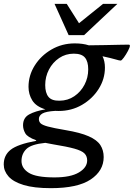

<svg xmlns="http://www.w3.org/2000/svg" viewBox="-80 -748 697 1000"><path d="M185 232Q97 232 43 215.5Q-11 199 -35.8 170.8Q-60.5 142.5 -60.5 108.5Q-60.5 60.5 -24.5 32Q11.5 3.5 108 -14.5L108.5 -17.5Q63 -33.5 51.5 -54Q40 -74.5 40 -95.5Q40 -134.5 71.8 -152Q103.5 -169.5 156.5 -178.5Q108 -193 88.2 -225Q68.5 -257 68.5 -295.5Q68.5 -355.5 101 -407Q133.5 -458.5 188.2 -490.2Q243 -522 309.5 -522Q351.5 -522 382.5 -512Q424.5 -512.5 467.2 -513.2Q510 -514 543 -514.8Q576 -515.5 589.5 -515.5Q596.5 -515.5 596.5 -510Q596.5 -501.5 586.5 -482.8Q576.5 -464 565 -448.2Q553.5 -432.5 548.5 -432.5Q541.5 -432.5 520.8 -438.8Q500 -445 454 -455Q466.5 -429.5 466.5 -396Q466.5 -336.5 434 -285Q401.5 -233.5 347 -201.8Q292.5 -170 225.5 -170Q216 -170 207.5 -170.5Q159 -167.5 140.8 -156.8Q122.5 -146 122.5 -128Q122.5 -115 131.2 -106Q140 -97 169.2 -89Q198.5 -81 260.5 -70.5Q338.5 -57.5 382 -38.2Q425.5 -19 442.8 7.8Q460 34.5 460 70Q460 141.5 392.2 186.8Q324.5 232 185 232ZM230.5 -223.5Q273.5 -224 307 -246.8Q340.5 -269.5 360 -306.5Q379.5 -343.5 379.5 -387Q379.5 -427.5 362.5 -448Q345.5 -468.5 304.5 -468.5Q262 -468.5 228.2 -445.8Q194.5 -423 175 -385.8Q155.5 -348.5 155.5 -305Q155.5 -264.5 172.5 -243.5Q189.5 -222.5 230.5 -223.5ZM32 90.5Q32 128.5 70.2 152.2Q108.5 176 203.5 176Q287.5 176 330.8 150.2Q374 124.5 374 87.5Q374 65.5 360 51.2Q346 37 307.5 26.2Q269 15.5 195.5 3.5Q174.5 0 156 -4Q82 3.5 57 28.5Q32 53.5 32 90.5ZM531.5 -728 358 -565H277.5L204 -728H267.5L331.5 -627L457 -728Z"/></svg>

Font: Newsreader Caption
Style: Italic
Weight: 400
Italic angle: -17°
Designer: Hugues Gentile
Foundry: Production Type
Version: Version 1.001